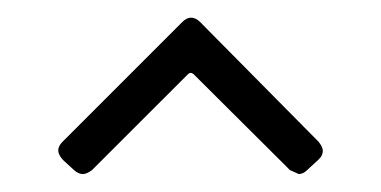

<svg xmlns="http://www.w3.org/2000/svg" viewBox="-20 -570 425 214"><path d="M303.2 -380.4 195.8 -487.3Q192.4 -490.2 189.5 -487.3L82.5 -380.4Q76.7 -376 72.3 -376Q67.4 -376 62.5 -380.4L49.8 -392.1Q44.9 -397.9 44.9 -402.3Q44.9 -407.2 49.8 -412.1L183.1 -545.4Q188 -550.3 192.9 -550.3Q198.2 -550.3 203.1 -545.4L335 -412.1Q339.8 -406.2 339.8 -401.9Q339.8 -396.5 335 -392.1L322.3 -380.4Q317.9 -376 313 -376Z"/></svg>

Font: GOSTRUS
Style: type A
Weight: 200
Designer: Юрий и Татьяна Кривогуз
Version: Version 01.0